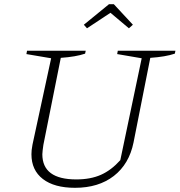

<svg xmlns="http://www.w3.org/2000/svg" viewBox="-20 -887 857 916"><path d="M338 9Q239 9 184.5 -33Q130 -75 130 -151Q130 -160 131 -171Q132 -182 135 -197L224 -609L106 -629L109 -645H389L386 -631Q342 -616 270 -611L187 -196Q185 -181 183.5 -170Q182 -159 182 -151Q182 -31 344 -31Q412 -31 461.5 -53Q511 -75 554 -123L656 -609L539 -629L542 -645H817L814 -631Q770 -616 697 -611L617 -207Q596 -104 523 -47.5Q450 9 338 9ZM523 -867 614 -769 595 -752 507 -826 395 -752 380 -769 500 -867Z"/></svg>

Font: Piazzolla SC ExtraLight
Style: Italic
Weight: 200
Italic angle: -11.3°
Designer: Juan Pablo del Peral
Foundry: Huerta Tipografica
Version: Version 1.330